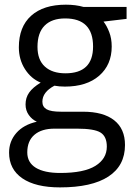

<svg xmlns="http://www.w3.org/2000/svg" viewBox="-20 -565 588 825"><path d="M523.9 -535.2V-483.9L424.8 -472.2Q438.5 -455.1 449.2 -427.5Q460 -399.9 460 -365.2Q460 -286.6 406.2 -239.7Q352.5 -192.9 258.8 -192.9Q234.9 -192.9 213.9 -196.8Q162.1 -169.4 162.1 -127.9Q162.1 -106 180.2 -95.5Q198.2 -85 242.2 -85H336.9Q423.8 -85 470.5 -48.3Q517.1 -11.7 517.1 58.1Q517.1 147 445.8 193.6Q374.5 240.2 237.8 240.2Q132.8 240.2 75.9 201.2Q19 162.1 19 90.8Q19 42 50.3 6.3Q81.5 -29.3 138.2 -42Q117.7 -51.3 103.8 -70.8Q89.8 -90.3 89.8 -116.2Q89.8 -145.5 105.5 -167.5Q121.1 -189.5 154.8 -210Q113.3 -227.1 87.2 -268.1Q61 -309.1 61 -361.8Q61 -449.7 113.8 -497.3Q166.5 -544.9 263.2 -544.9Q305.2 -544.9 338.9 -535.2ZM97.2 89.8Q97.2 133.3 133.8 155.8Q170.4 178.2 238.8 178.2Q340.8 178.2 389.9 147.7Q439 117.2 439 64.9Q439 21.5 412.1 4.6Q385.3 -12.2 311 -12.2H213.9Q158.7 -12.2 127.9 14.2Q97.2 40.5 97.2 89.8ZM141.1 -363.8Q141.1 -307.6 172.9 -278.8Q204.6 -250 261.2 -250Q379.9 -250 379.9 -365.2Q379.9 -485.8 259.8 -485.8Q202.6 -485.8 171.9 -455.1Q141.1 -424.3 141.1 -363.8Z"/></svg>

Font: f09607729
Style: Regular
Weight: 400
Foundry: Ascender Corporation
Version: Version 1.10